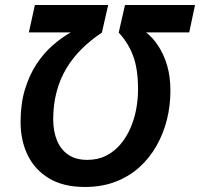

<svg xmlns="http://www.w3.org/2000/svg" viewBox="-20 -734 797 765"><path d="M318 11Q233 11 176 -23Q119 -57 90.5 -115.5Q62 -174 62 -248Q62 -320 79 -376.5Q96 -433 124.5 -477Q153 -521 189 -552.5Q225 -584 262 -605H95L119 -714H411L386 -604Q342 -575 306 -539.5Q270 -504 244.5 -461.5Q219 -419 205.5 -368Q192 -317 192 -259Q192 -211 207 -174.5Q222 -138 252 -117.5Q282 -97 328 -97Q370 -97 402.5 -113.5Q435 -130 459 -158Q483 -186 499 -222Q515 -258 522.5 -298Q530 -338 530 -378Q530 -460 510 -512.5Q490 -565 453 -604L478 -714H757L734 -605H562Q588 -585 610 -552Q632 -519 645.5 -474.5Q659 -430 659 -372Q659 -313 645 -257Q631 -201 603 -152Q575 -103 534 -66.5Q493 -30 439 -9.5Q385 11 318 11Z"/></svg>

Font: Noto Sans Display SemiBold
Style: Italic
Weight: 600
Italic angle: -12°
Designer: Monotype Design Team
Foundry: Monotype Imaging Inc.
Version: Version 2.003